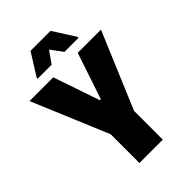

<svg xmlns="http://www.w3.org/2000/svg" viewBox="-258 -986 1087 1087"><g transform="rotate(-45 285.0 -442.5)"><path d="M191 0V-230L-1 -688H189L284 -410H292L385 -688H571L378 -230V0ZM121 -745V-753L204 -885H364L448 -753V-745H336L283 -816L233 -745Z"/></g></svg>

Font: Saira Semi Condensed ExtraBold
Style: Regular
Weight: 800
Width: 4
Designer: Hector Gatti with collaboration of the Omnibus-Type team
Foundry: Omnibus-Type
Version: Version 1.001; ttfautohint (v1.8)